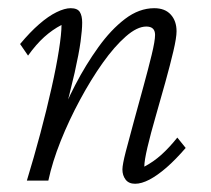

<svg xmlns="http://www.w3.org/2000/svg" viewBox="-20 -443 518 471"><path d="M311.5 7.8Q295.9 7.8 288.1 -2.4Q280.3 -12.7 280.3 -27.3Q280.3 -39.1 288.6 -71.3Q296.9 -103.5 308.6 -146Q320.3 -188.5 332 -231.4Q343.8 -274.4 352.1 -308.6Q360.4 -342.8 360.4 -357.4Q360.4 -377.9 338.9 -377.9Q316.4 -377.9 288.6 -353.5Q260.7 -329.1 231.9 -288.6Q203.1 -248 176.3 -198.2Q149.4 -148.4 128.9 -97.2Q108.4 -45.9 98.6 0H45.9Q63.5 -57.6 79.1 -116.2Q94.7 -174.8 106.4 -227.1Q118.2 -279.3 124.5 -319.8Q130.9 -360.4 130.9 -381.8Q108.4 -370.1 88.4 -352.1Q68.4 -334 48.8 -306.6L29.3 -335Q53.7 -364.3 76.2 -383.8Q98.6 -403.3 118.7 -413.1Q138.7 -422.9 153.3 -422.9Q169.9 -422.9 175.8 -413.6Q181.6 -404.3 181.6 -387.7Q181.6 -370.1 177.7 -341.3Q173.8 -312.5 163.1 -264.6Q152.3 -216.8 131.8 -140.6H122.1Q139.6 -186.5 165 -235.4Q190.4 -284.2 221.2 -327.1Q252 -370.1 286.6 -396.5Q321.3 -422.9 358.4 -422.9Q384.8 -422.9 398.9 -407.2Q413.1 -391.6 413.1 -366.2Q413.1 -350.6 405.3 -317.4Q397.5 -284.2 385.7 -241.7Q374 -199.2 361.8 -157.2Q349.6 -115.2 341.8 -82Q334 -48.8 334 -34.2Q356.4 -45.9 376 -63.5Q395.5 -81.1 415 -105.5L435.5 -80.1Q411.1 -51.8 388.7 -32.2Q366.2 -12.7 346.7 -2.4Q327.1 7.8 311.5 7.8Z"/></svg>

Font: Crimson Pro ExtraLight
Style: Italic
Weight: 250
Italic angle: -12°
Designer: Jacques Le Bailly
Foundry: Baron von Fonthausen
Version: Version 1.003